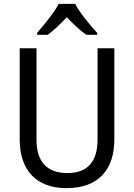

<svg xmlns="http://www.w3.org/2000/svg" viewBox="-20 -964 694 994"><path d="M369 -944H284C261 -899 209 -837 172 -794V-784H227C258 -806 292 -839 326 -875C360 -839 394 -806 427 -784H483V-794C446 -834 392 -899 369 -944ZM572 -242V-714H485V-241C485 -132 437 -68 329 -68C223 -68 169 -127 169 -240V-714H82V-243C82 -84 166 10 325 10C492 10 572 -89 572 -242Z"/></svg>

Font: Noto Sans Arabic UI SmCn
Style: Regular
Weight: 400
Width: 4
Designer: Monotype Design Team, Nadine Chahine and Nizar Qandah
Foundry: Monotype Imaging Inc.
Version: Version 2.010